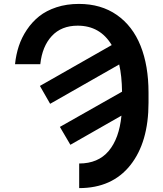

<svg xmlns="http://www.w3.org/2000/svg" viewBox="-20 -758 843 991"><path d="M188 -426.8H57.6Q62.5 -475.6 77.1 -520Q91.8 -564.5 118.7 -604.5Q145.5 -644.5 182.1 -673.8Q218.8 -703.1 271.5 -720.5Q324.2 -737.8 387.2 -737.8Q501.5 -737.8 583 -680.9Q664.6 -624 705.6 -521.5Q746.6 -418.9 746.6 -279.8V-228Q746.6 -23.4 652.6 94.7Q558.6 212.9 388.7 212.9V85.9Q486.3 85.9 540.8 21.5Q595.2 -43 606.9 -161.1L343.3 -10.7L289.1 -103L609.9 -284.7Q608.9 -366.2 595.2 -425.3L238.8 -222.2L186 -314.5L556.6 -525.4Q496.6 -625.5 380.9 -625.5Q296.9 -625.5 247.3 -572Q197.8 -518.6 188 -426.8Z"/></svg>

Font: Interop SemBd
Style: Regular
Weight: 600
Designer: Rasmus Andersson, Google, Jang Haemin
Foundry: jhaemin
Version: Version 1.007